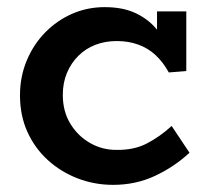

<svg xmlns="http://www.w3.org/2000/svg" viewBox="-20 -503 587 538"><path d="M297 15Q245 15 198 -3Q151 -21 114.5 -54Q78 -87 57 -133Q36 -179 36 -236Q36 -288 55 -333.5Q74 -379 107 -412.5Q140 -446 182.5 -464.5Q225 -483 273 -483Q320 -483 353.5 -469Q387 -455 411.5 -429.5Q436 -404 455 -367L420 -374V-471H502V-304L453 -300Q437 -329 416 -348.5Q395 -368 367.5 -378Q340 -388 307 -388Q275 -388 247.5 -377.5Q220 -367 199.5 -346.5Q179 -326 167.5 -298.5Q156 -271 156 -237Q156 -191 177 -156.5Q198 -122 232 -102.5Q266 -83 305 -83Q355 -82 391.5 -101Q428 -120 461 -150L511 -75Q469 -36 415 -10.5Q361 15 297 15Z"/></svg>

Font: BioRhyme SemiBold
Style: Regular
Weight: 600
Designer: Aoife Mooney
Foundry: Aoife Mooney Type
Version: Version 1.600;gftools[0.9.33]